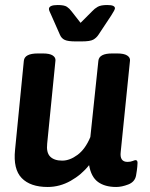

<svg xmlns="http://www.w3.org/2000/svg" viewBox="-20 -738 597 765"><path d="M281 -573Q251 -573 238 -579Q225 -585 219 -599L185 -676Q181 -685 178 -691.5Q175 -698 175 -702Q175 -718 210 -718Q236 -718 246.5 -711Q257 -704 265 -693L301 -647L347 -693Q357 -704 369.5 -711Q382 -718 407 -718Q424 -718 431 -714.5Q438 -711 438 -705Q438 -699 423 -676L372 -599Q364 -587 351.5 -580Q339 -573 305 -573ZM170 7Q101 7 66.5 -28.5Q32 -64 40 -141L75 -496Q78 -525 131 -525H151Q178 -525 190 -517Q202 -509 201 -497L168 -166Q164 -130 180 -114Q196 -98 228 -98Q258 -98 289 -121Q320 -144 340 -192L372 -496Q375 -525 427 -525H447Q474 -525 486.5 -517Q499 -509 498 -497L461 -133Q456 -93 488 -93Q500 -93 508.5 -96.5Q517 -100 520 -100Q528 -100 528 -89Q528 -86 527 -73.5Q526 -61 522 -38Q517 -13 491 -3Q465 7 443 7Q398 7 370.5 -13Q343 -33 335 -80Q305 -42 261.5 -17.5Q218 7 170 7Z"/></svg>

Font: Asap SemiBold
Style: Italic
Weight: 600
Italic angle: -6°
Designer: Pablo Cosgaya
Foundry: Omnibus-Type
Version: Version 3.001; ttfautohint (v1.8.3)